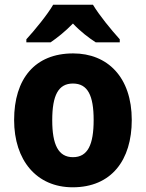

<svg xmlns="http://www.w3.org/2000/svg" viewBox="-20 -879 620 816"><path d="M375 -859H206C182 -817 126 -749 92 -712V-699H195C224 -719 257 -745 290 -779C322 -745 356 -719 387 -699H489V-712C452 -753 402 -814 375 -859ZM540 -369C540 -551 437 -652 291 -652C128 -652 40 -544 40 -369C40 -198 135 -83 289 -83C454 -83 540 -199 540 -369ZM202 -368C202 -474 228 -524 290 -524C353 -524 378 -473 378 -369C378 -264 353 -211 290 -211C228 -211 202 -264 202 -368Z"/></svg>

Font: Noto Sans Kannada UI SemiCondensed ExtraBold
Style: Regular
Weight: 800
Width: 4
Designer: Jelle Bosma - Monotype Design Team
Foundry: Monotype Imaging Inc.
Version: Version 2.005